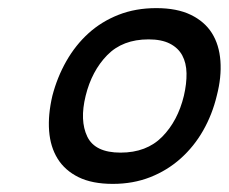

<svg xmlns="http://www.w3.org/2000/svg" viewBox="-20 -840 564 473"><path d="M514 -604Q503 -558 480.5 -518.5Q458 -479 425 -449.5Q392 -420 350 -403.5Q308 -387 258 -387Q207 -387 173.5 -403.5Q140 -420 122 -449Q104 -478 101 -517.5Q98 -557 109 -604Q121 -650 143.5 -689.5Q166 -729 198 -758Q230 -787 272 -803.5Q314 -820 365 -820Q416 -820 450 -803.5Q484 -787 502 -758.5Q520 -730 523 -690Q526 -650 514 -604ZM433 -604Q440 -634 439.5 -659.5Q439 -685 429 -703.5Q419 -722 398.5 -732.5Q378 -743 346 -743Q282 -743 244 -704Q206 -665 191 -604Q176 -543 195 -503.5Q214 -464 277 -464Q341 -464 379.5 -503Q418 -542 433 -604Z"/></svg>

Font: TypoPRO Sinkin Sans
Style: 500 Medium Italic
Weight: 500
Italic angle: -112°
Designer: Keith Bates
Foundry: K-Type
Version: Sinkin Sans (version 1.0)  by Keith Bates   •   © 2014   www